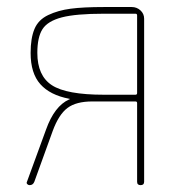

<svg xmlns="http://www.w3.org/2000/svg" viewBox="-20 -540 540 560"><path d="M88.9 -385.7Q88.9 -319.3 131.3 -291.5Q173.8 -263.7 283.2 -263.7H375Q379.9 -263.7 379.9 -268.6V-495.1Q379.9 -500 375 -500H283.2Q201.2 -500 160.2 -489.3Q119.1 -478.5 104 -455.1Q88.9 -431.6 88.9 -385.7ZM66.4 0Q62.5 0 59.6 -2.9Q56.6 -5.9 58.6 -9.8L114.3 -162.1Q138.7 -230.5 181.6 -250Q183.6 -250 183.6 -251Q183.6 -252 181.6 -252Q126 -262.7 97.7 -294.4Q69.3 -326.2 69.3 -385.7Q69.3 -428.7 80.6 -455.6Q91.8 -482.4 120.6 -496.1Q149.4 -509.8 186 -514.6Q222.7 -519.5 283.2 -519.5H364.3Q378.9 -519.5 389.6 -509.8Q400.4 -500 400.4 -485.4V-9.8Q400.4 0 390.1 0Q379.9 0 379.9 -9.8V-239.3Q379.9 -244.1 375 -244.1H249Q202.1 -244.1 176.8 -225.1Q151.4 -206.1 133.8 -158.2L80.1 -9.8Q76.2 0 66.4 0Z"/></svg>

Font: Rounded-L Mgen+ 2m thin
Style: Regular
Weight: 100
Designer: [Source Han Sans]
Ryoko NISHIZUKA  (kana & ideographs); Paul D. Hunt (Latin, Greek & Cyrillic); Wenlong ZHANG  (bopomofo
Version: Version 1.059.20150602